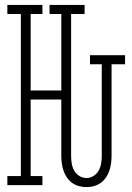

<svg xmlns="http://www.w3.org/2000/svg" viewBox="-20 -755 540 783"><path d="M333 8Q317 8 302 4Q287 0 274.5 -9Q262 -18 253 -31Q244 -44 239 -59Q234 -74 232 -89.5Q230 -105 230 -120V-349H105V-37H153V0H10V-37H65V-698H10V-735H153V-698H105V-386H230V-698H182V-735H325V-698H270V-120Q270 -104 272.5 -88.5Q275 -73 282.5 -59.5Q290 -46 303.5 -37.5Q317 -29 333 -29Q348 -29 361.5 -37.5Q375 -46 382.5 -59.5Q390 -73 392.5 -88.5Q395 -104 395 -120V-493H347V-530H490V-493H435V-120Q435 -105 433 -89.5Q431 -74 426 -59Q421 -44 412 -31Q403 -18 390.5 -9Q378 0 363 4Q348 8 333 8Z"/></svg>

Font: Iosevka Slab Extralight
Style: Regular
Weight: 200
Monospace: yes
Designer: Belleve Invis
Foundry: Belleve Invis
Version: Version 11.1.1; ttfautohint (v1.8.3)